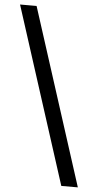

<svg xmlns="http://www.w3.org/2000/svg" viewBox="-70 -812 461 903"><g transform="rotate(5 160.0 -360.5)"><path d="M-12.7 -777.3H65.4L333 55.7H254.9Z"/></g></svg>

Font: Batunionen A1
Style: Regular
Weight: 400
Designer: HanYang I&C Co.,Ltd.
Foundry: HanYang I&C Co.,Ltd.
Version: Version 2.50; ttfautohint (v1.6)